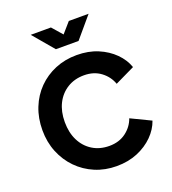

<svg xmlns="http://www.w3.org/2000/svg" viewBox="-173 -1111 1117 1250"><g transform="rotate(-20 386.0 -485.5)"><path d="M420 12Q501 12 565.5 -15Q630 -42 675 -87Q720 -132 739 -187L602 -253Q583 -199 535.5 -163.5Q488 -128 420 -128Q354 -128 304 -159Q254 -190 226.5 -245Q199 -300 199 -373Q199 -446 226.5 -500.5Q254 -555 304 -586Q354 -617 420 -617Q488 -617 535.5 -581.5Q583 -546 602 -492L739 -558Q720 -613 675 -658Q630 -703 565.5 -730Q501 -757 420 -757Q339 -757 270.5 -728.5Q202 -700 151 -648.5Q100 -597 72 -526.5Q44 -456 44 -373Q44 -290 72.5 -220Q101 -150 152 -98Q203 -46 271.5 -17Q340 12 420 12ZM307 -839H464L586 -983H449L387 -912L325 -983H185Z"/></g></svg>

Font: Plus Jakarta Sans ExtraBold
Style: Regular
Weight: 800
Designer: Gumpita Rahayu
Foundry: Tokotype
Version: Version 2.004; ttfautohint (v1.8.3)